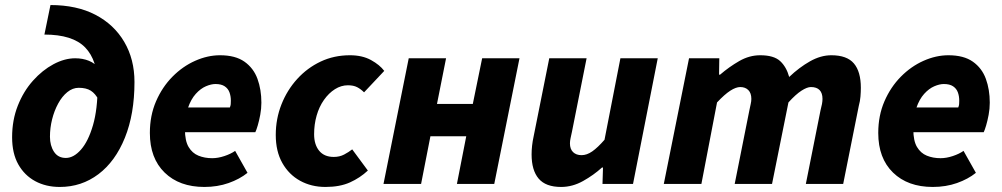

<svg xmlns="http://www.w3.org/2000/svg" viewBox="-20 -729 3972 761"><path d="M217 12Q162 12 119.5 -11Q77 -34 52.5 -77.5Q28 -121 28 -185Q28 -253 50.5 -310Q73 -367 110.5 -409Q148 -451 192 -474.5Q236 -498 278 -498Q308 -498 332.5 -488Q357 -478 374 -457Q391 -436 397 -405L371 -333Q358 -358 340 -369.5Q322 -381 292 -381Q268 -381 247 -364Q226 -347 210.5 -318.5Q195 -290 186.5 -256Q178 -222 178 -187Q178 -152 194 -127.5Q210 -103 241 -103Q272 -103 301 -136Q330 -169 348.5 -232.5Q367 -296 367 -389Q367 -490 317.5 -541Q268 -592 156 -592L180 -709Q284 -709 358 -670.5Q432 -632 472.5 -563Q513 -494 513 -404Q513 -277 475 -183Q437 -89 370 -38.5Q303 12 217 12Z M790 12Q691 12 632.5 -45Q574 -102 574 -202Q574 -271 598.5 -327.5Q623 -384 663.5 -425Q704 -466 753.5 -488Q803 -510 852 -510Q913 -510 949 -484.5Q985 -459 1000.5 -416.5Q1016 -374 1016 -322Q1016 -298 1011.5 -274Q1007 -250 1001.5 -231.5Q996 -213 992 -205H684L696 -303H891Q894 -310 894.5 -316Q895 -322 895 -330Q895 -348 889.5 -363Q884 -378 870.5 -387Q857 -396 834 -396Q817 -396 796 -387Q775 -378 756 -357Q737 -336 725 -301.5Q713 -267 713 -216Q713 -171 727.5 -146.5Q742 -122 766.5 -112Q791 -102 821 -102Q844 -102 869.5 -110.5Q895 -119 912 -131L961 -44Q930 -19 886 -3.5Q842 12 790 12Z M1270 12Q1214 12 1169.5 -12.5Q1125 -37 1099 -83Q1073 -129 1073 -194Q1073 -258 1095.5 -315Q1118 -372 1158 -416Q1198 -460 1251 -485Q1304 -510 1367 -510Q1416 -510 1450.5 -491Q1485 -472 1503 -448L1423 -363Q1410 -376 1395.5 -383.5Q1381 -391 1359 -391Q1332 -391 1307.5 -375.5Q1283 -360 1264 -333Q1245 -306 1235 -271Q1225 -236 1225 -197Q1225 -156 1245 -131.5Q1265 -107 1303 -107Q1326 -107 1344 -116.5Q1362 -126 1376 -137L1438 -53Q1407 -24 1367 -6Q1327 12 1270 12Z M1500 0 1600 -498H1748L1712 -317H1854L1891 -498H2039L1939 0H1791L1828 -189H1686L1649 0Z M2204 12Q2143 12 2115 -21Q2087 -54 2087 -117Q2087 -134 2089 -152Q2091 -170 2095 -188L2157 -498H2305L2247 -207Q2244 -193 2241.5 -181.5Q2239 -170 2239 -161Q2239 -138 2251.5 -126Q2264 -114 2285 -114Q2306 -114 2327.5 -129Q2349 -144 2376 -175L2439 -498H2587L2489 0H2368L2370 -65H2366Q2333 -35 2291 -11.5Q2249 12 2204 12Z M2611 0 2711 -498H2831L2830 -433H2834Q2870 -464 2910 -487Q2950 -510 2993 -510Q3047 -510 3072 -487Q3097 -464 3108 -424Q3148 -462 3190.5 -486Q3233 -510 3275 -510Q3337 -510 3364.5 -477.5Q3392 -445 3392 -381Q3392 -365 3390.5 -346.5Q3389 -328 3384 -310L3322 0H3174L3232 -291Q3236 -306 3238 -317Q3240 -328 3240 -337Q3240 -360 3228.5 -372Q3217 -384 3194 -384Q3179 -384 3156.5 -369.5Q3134 -355 3105 -323L3040 0H2892L2950 -291Q2953 -306 2955.5 -317Q2958 -328 2958 -337Q2958 -360 2946 -372Q2934 -384 2914 -384Q2897 -384 2874.5 -369.5Q2852 -355 2822 -323L2760 0Z M3677 12Q3578 12 3519.5 -45Q3461 -102 3461 -202Q3461 -271 3485.5 -327.5Q3510 -384 3550.5 -425Q3591 -466 3640.5 -488Q3690 -510 3739 -510Q3800 -510 3836 -484.5Q3872 -459 3887.5 -416.5Q3903 -374 3903 -322Q3903 -298 3898.5 -274Q3894 -250 3888.5 -231.5Q3883 -213 3879 -205H3571L3583 -303H3778Q3781 -310 3781.5 -316Q3782 -322 3782 -330Q3782 -348 3776.5 -363Q3771 -378 3757.5 -387Q3744 -396 3721 -396Q3704 -396 3683 -387Q3662 -378 3643 -357Q3624 -336 3612 -301.5Q3600 -267 3600 -216Q3600 -171 3614.5 -146.5Q3629 -122 3653.5 -112Q3678 -102 3708 -102Q3731 -102 3756.5 -110.5Q3782 -119 3799 -131L3848 -44Q3817 -19 3773 -3.5Q3729 12 3677 12Z"/></svg>

Font: Source Sans 3 ExtraBold
Style: Italic
Weight: 800
Italic angle: -11°
Version: Version 3.052;hotconv 1.1.0;makeotfexe 2.6.0